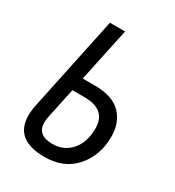

<svg xmlns="http://www.w3.org/2000/svg" viewBox="-175 -818 851 933"><g transform="rotate(30 251.0 -352.0)"><path d="M217 10Q325 10 387.5 -61Q450 -132 450 -238Q450 -316 403 -364.5Q356 -413 256 -413H188L252 -714H167L56 -187Q49 -155 49 -127Q49 10 217 10ZM219 -64Q133 -64 133 -135Q133 -146 135 -158Q137 -170 140 -184L173 -339H240Q363 -339 363 -234Q363 -156 323 -110Q283 -64 219 -64Z"/></g></svg>

Font: Noto Sans UI SemiCondensed
Style: Italic
Weight: 400
Width: 4
Italic angle: -12°
Designer: Monotype Design Team
Foundry: Monotype Imaging Inc.
Version: Version 1.901